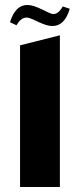

<svg xmlns="http://www.w3.org/2000/svg" viewBox="-20 -747 320 767"><path d="M231 -721.2 258.8 -711.9Q238.3 -643.1 189.9 -643.1Q176.8 -643.1 163.1 -647.5Q149.4 -651.9 131.1 -660.4Q112.8 -668.9 110.8 -669.9Q95.7 -676.8 85.9 -676.8Q63.5 -676.8 45.9 -646L20 -658.2Q41 -727.1 88.9 -727.1Q102.1 -727.1 116.2 -722.4Q130.4 -717.8 149.2 -708.7Q168 -699.7 170.9 -698.2Q185.5 -690.9 193.8 -690.9Q212.9 -690.9 231 -721.2ZM60.1 -565.9 219.2 -606V0H60.1Z"/></svg>

Font: Wesal
Style: Regular
Weight: 900
Designer: Ahmed zaza
Foundry: Ahmed zaza
Version: Version 2.01